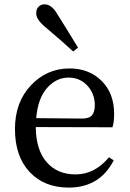

<svg xmlns="http://www.w3.org/2000/svg" viewBox="-20 -849 596 883"><path d="M338.9 -629.9 316.4 -612.3Q277.3 -649.4 183.6 -728.5Q146.5 -760.7 146.5 -788.1Q146.5 -807.6 157.7 -818.4Q168.9 -829.1 184.6 -829.1Q217.8 -829.1 244.1 -783.2Q268.6 -745.1 338.9 -629.9ZM146.5 -305.7 357.4 -303.7Q390.6 -303.7 403.3 -319.3Q416 -335 416 -365.2Q416 -418 381.8 -455.1Q347.7 -492.2 294.9 -492.2Q239.3 -492.2 196.8 -444.8Q154.3 -397.5 146.5 -305.7ZM497.1 -263.7 144.5 -264.6Q145.5 -159.2 194.8 -103Q244.1 -46.9 327.1 -46.9Q416 -46.9 481.4 -126L502.9 -111.3Q438.5 13.7 295.9 13.7Q183.6 13.7 116.2 -58.1Q48.8 -129.9 48.8 -255.9Q48.8 -378.9 122.1 -456.5Q195.3 -534.2 299.8 -534.2Q389.6 -534.2 447.3 -477.1Q504.9 -419.9 504.9 -325.2Q504.9 -287.1 497.1 -263.7Z"/></svg>

Font: GenYoMin TW TTF Medium
Style: Regular
Weight: 500
Version: Version 1.300